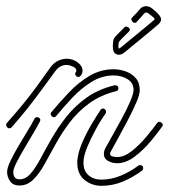

<svg xmlns="http://www.w3.org/2000/svg" viewBox="-30 -597 547 621"><path d="M0 -182Q-5 -182 -8.5 -188Q-12 -194 -8 -199Q23 -234 45.5 -261.5Q68 -289 88.5 -317Q109 -345 133 -379Q144 -394 158 -400.5Q172 -407 185 -407Q206 -407 221.5 -395Q237 -383 237 -368Q237 -359 230 -351Q227 -348 223 -348Q218 -348 214.5 -353.5Q211 -359 216 -365Q217 -366 217 -369Q217 -372 214 -376Q211 -380 200 -384Q193 -387 185 -387Q176 -387 166.5 -382.5Q157 -378 149 -367Q124 -333 103.5 -305Q83 -277 61 -249Q39 -221 8 -186Q5 -182 0 -182ZM349 -69Q333 -69 319.5 -76.5Q306 -84 306 -99Q306 -109 311 -118Q318 -131 333 -157.5Q348 -184 364 -213.5Q380 -243 391 -268.5Q402 -294 402 -306Q402 -329 382.5 -341Q363 -353 338 -353Q299 -353 265 -331.5Q231 -310 203 -280Q175 -250 152 -222Q149 -218 144 -218Q139 -218 135.5 -223.5Q132 -229 136 -234Q162 -265 192 -297Q222 -329 258.5 -351Q295 -373 338 -373Q356 -373 375.5 -366.5Q395 -360 408.5 -345Q422 -330 422 -306Q422 -291 410.5 -264.5Q399 -238 383 -207.5Q367 -177 352 -150Q337 -123 329 -108Q326 -104 326 -100Q326 -93 334 -91Q342 -89 349 -89Q372 -89 397 -109Q422 -129 444 -155.5Q466 -182 478 -199Q481 -203 485 -203Q490 -203 494.5 -198Q499 -193 494 -187Q480 -167 456.5 -139Q433 -111 405 -90Q377 -69 349 -69ZM33 3Q12 3 2.5 -11Q-7 -25 -7 -41Q-7 -54 4 -77Q15 -100 30.5 -126Q46 -152 60 -175Q74 -198 81 -212Q84 -218 90 -218Q95 -218 98.5 -214Q102 -210 99 -204Q93 -192 79.5 -169Q66 -146 50.5 -120Q35 -94 24 -72.5Q13 -51 13 -41Q13 -17 33 -17Q53 -17 69 -35.5Q85 -54 101 -84Q117 -114 137 -149Q157 -184 184 -218.5Q211 -253 249 -280.5Q287 -308 340 -321H343Q353 -321 353 -311Q353 -304 345 -302Q294 -289 257.5 -262Q221 -235 195 -200.5Q169 -166 149.5 -130Q130 -94 113 -64Q96 -34 77 -15.5Q58 3 33 3ZM298 4Q267 4 243.5 -15Q220 -34 220 -70Q220 -74 220 -77.5Q220 -81 221 -85Q224 -108 236.5 -137Q249 -166 265.5 -194Q282 -222 295 -241Q298 -246 303 -246Q308 -246 311.5 -241Q315 -236 311 -229Q311 -229 301 -214.5Q291 -200 279 -177Q264 -150 252 -121Q240 -92 240 -71Q240 -44 256.5 -30Q273 -16 298 -16Q330 -16 361 -29Q392 -42 417 -61Q419 -63 423 -63Q433 -63 433 -53Q433 -48 429 -45Q401 -24 368 -10Q335 4 298 4ZM355 -420Q335 -420 335 -446Q335 -458 336.5 -466Q338 -474 346 -482L373 -509Q374 -511 378 -511Q383 -511 388 -506Q393 -501 387 -495L362 -470Q355 -463 354 -458.5Q353 -454 353 -446Q353 -440 354.5 -440Q356 -440 360 -443Q364 -446 379 -458.5Q394 -471 412.5 -486Q431 -501 447 -514.5Q463 -528 469 -533Q469 -533 469.5 -533.5Q470 -534 470 -535Q470 -537 466.5 -540.5Q463 -544 452 -552Q443 -560 437 -554Q418 -532 411 -525Q409 -523 406 -523Q400 -523 396.5 -529.5Q393 -536 397 -540Q405 -548 411.5 -555Q418 -562 421 -566Q430 -577 442 -577Q454 -577 464 -568Q491 -547 491 -534Q491 -527 483 -519Q476 -513 460 -499.5Q444 -486 425 -470.5Q406 -455 391 -442.5Q376 -430 372 -427Q364 -420 355 -420Z"/></svg>

Font: Neonderthaw
Style: Regular
Weight: 400
Designer: Robert E. Leuschke
Foundry: Robert E. Leuschke
Version: Version 1.010; ttfautohint (v1.8.3)